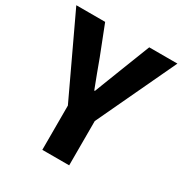

<svg xmlns="http://www.w3.org/2000/svg" viewBox="-180 -873 954 1003"><g transform="rotate(30 297.0 -371.5)"><path d="M216 0V-267L-8 -743H166L234 -569Q249 -528 264 -488Q279 -448 296 -404H300Q317 -448 332.5 -488Q348 -528 364 -569L432 -743H602L378 -267V0Z"/></g></svg>

Font: Noto Sans KR ExtraBold
Style: Regular
Weight: 800
Designer: Ryoko NISHIZUKA  (kana, bopomofo & ideographs); Paul D. Hunt (Latin, Greek & Cyrillic); Sandoll Communications , Soo-you
Foundry: Adobe
Version: Version 2.004-H2;hotconv 1.0.118;makeotfexe 2.5.65603